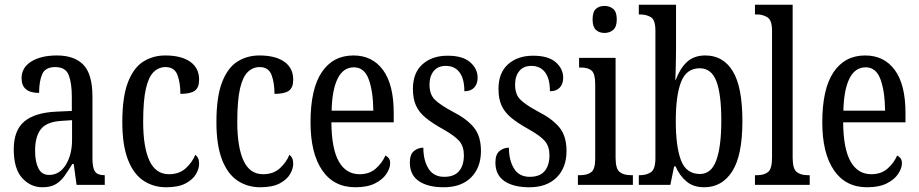

<svg xmlns="http://www.w3.org/2000/svg" viewBox="-20 -780 3878 810"><path d="M159 10Q109 10 73.5 -29Q38 -68 38 -150Q38 -230 82.5 -267.5Q127 -305 218 -309L283 -312V-373Q283 -429 270 -463Q257 -497 213 -497Q171 -497 158 -467Q145 -437 145 -388Q71 -388 71 -450Q71 -495 112 -520.5Q153 -546 220 -546Q294 -546 332 -506.5Q370 -467 370 -372V-113Q370 -71 381 -56Q392 -41 419 -41H422V0H303L291 -88H285Q268 -60 252 -37.5Q236 -15 214.5 -2.5Q193 10 159 10ZM187 -42Q231 -42 257.5 -84.5Q284 -127 284 -191V-273L238 -270Q176 -266 152 -234.5Q128 -203 128 -144Q128 -98 142 -70Q156 -42 187 -42Z M681 10Q627 10 585 -18Q543 -46 519.5 -107Q496 -168 496 -265Q496 -372 520 -433.5Q544 -495 585 -520.5Q626 -546 677 -546Q745 -546 782.5 -519.5Q820 -493 820 -444Q820 -410 801.5 -397Q783 -384 741 -384Q741 -431 728.5 -464Q716 -497 678 -497Q650 -497 628.5 -476.5Q607 -456 595.5 -406Q584 -356 584 -266Q584 -159 610.5 -102Q637 -45 693 -45Q736 -45 763.5 -70Q791 -95 804 -127Q812 -121 816 -112Q820 -103 820 -89Q820 -68 806.5 -45Q793 -22 762.5 -6Q732 10 681 10Z M1078 10Q1024 10 982 -18Q940 -46 916.5 -107Q893 -168 893 -265Q893 -372 917 -433.5Q941 -495 982 -520.5Q1023 -546 1074 -546Q1142 -546 1179.5 -519.5Q1217 -493 1217 -444Q1217 -410 1198.5 -397Q1180 -384 1138 -384Q1138 -431 1125.5 -464Q1113 -497 1075 -497Q1047 -497 1025.5 -476.5Q1004 -456 992.5 -406Q981 -356 981 -266Q981 -159 1007.5 -102Q1034 -45 1090 -45Q1133 -45 1160.5 -70Q1188 -95 1201 -127Q1209 -121 1213 -112Q1217 -103 1217 -89Q1217 -68 1203.5 -45Q1190 -22 1159.5 -6Q1129 10 1078 10Z M1479 10Q1388 10 1339 -62Q1290 -134 1290 -264Q1290 -405 1337.5 -475.5Q1385 -546 1471 -546Q1551 -546 1596 -484.5Q1641 -423 1641 -304V-264H1378Q1379 -152 1409.5 -98.5Q1440 -45 1497 -45Q1538 -45 1565 -68.5Q1592 -92 1606 -124Q1614 -120 1620 -112.5Q1626 -105 1626 -91Q1626 -71 1610.5 -47Q1595 -23 1562.5 -6.5Q1530 10 1479 10ZM1555 -313Q1554 -395 1535.5 -445.5Q1517 -496 1473 -496Q1428 -496 1404.5 -448.5Q1381 -401 1379 -313Z M1852 10Q1785 10 1747 -16Q1709 -42 1709 -94Q1709 -129 1726.5 -143Q1744 -157 1766 -157Q1766 -104 1787.5 -69Q1809 -34 1854 -34Q1896 -34 1916.5 -58Q1937 -82 1937 -125Q1937 -162 1918 -184.5Q1899 -207 1849 -235Q1804 -260 1776 -283Q1748 -306 1735 -334.5Q1722 -363 1722 -405Q1722 -473 1762.5 -509Q1803 -545 1868 -545Q1932 -545 1963.5 -517.5Q1995 -490 1995 -452Q1995 -426 1980.5 -410.5Q1966 -395 1939 -395Q1939 -448 1918.5 -475Q1898 -502 1861 -502Q1827 -502 1809.5 -480Q1792 -458 1792 -423Q1792 -382 1814 -360Q1836 -338 1888 -310Q1949 -279 1979 -242.5Q2009 -206 2009 -143Q2009 -73 1967.5 -31.5Q1926 10 1852 10Z M2213 10Q2146 10 2108 -16Q2070 -42 2070 -94Q2070 -129 2087.5 -143Q2105 -157 2127 -157Q2127 -104 2148.5 -69Q2170 -34 2215 -34Q2257 -34 2277.5 -58Q2298 -82 2298 -125Q2298 -162 2279 -184.5Q2260 -207 2210 -235Q2165 -260 2137 -283Q2109 -306 2096 -334.5Q2083 -363 2083 -405Q2083 -473 2123.5 -509Q2164 -545 2229 -545Q2293 -545 2324.5 -517.5Q2356 -490 2356 -452Q2356 -426 2341.5 -410.5Q2327 -395 2300 -395Q2300 -448 2279.5 -475Q2259 -502 2222 -502Q2188 -502 2170.5 -480Q2153 -458 2153 -423Q2153 -382 2175 -360Q2197 -338 2249 -310Q2310 -279 2340 -242.5Q2370 -206 2370 -143Q2370 -73 2328.5 -31.5Q2287 10 2213 10Z M2530 -641Q2508 -641 2494 -654Q2480 -667 2480 -698Q2480 -730 2494 -742.5Q2508 -755 2530 -755Q2552 -755 2567 -742.5Q2582 -730 2582 -698Q2582 -667 2567 -654Q2552 -641 2530 -641ZM2418 0V-41H2428Q2457 -41 2474 -53.5Q2491 -66 2491 -110V-425Q2491 -469 2476 -482Q2461 -495 2433 -495H2423V-536H2577V-115Q2577 -68 2594 -54.5Q2611 -41 2640 -41H2650V0Z M2951 10Q2905 10 2876 -14.5Q2847 -39 2830 -78H2824L2808 0H2675V-41H2681Q2707 -41 2726 -53.5Q2745 -66 2745 -113V-651Q2745 -696 2726 -707.5Q2707 -719 2681 -719H2675V-760H2832V-575Q2832 -557 2831.5 -532Q2831 -507 2830.5 -483Q2830 -459 2829 -443H2831Q2848 -490 2877.5 -518Q2907 -546 2956 -546Q3031 -546 3071.5 -479.5Q3112 -413 3112 -269Q3112 -124 3069 -57Q3026 10 2951 10ZM2933 -46Q2981 -46 3002 -104Q3023 -162 3023 -271Q3023 -384 3002 -438Q2981 -492 2932 -492Q2876 -492 2853.5 -435Q2831 -378 2831 -270Q2831 -161 2853 -103.5Q2875 -46 2933 -46Z M3165 0V-41H3175Q3204 -41 3220.5 -54.5Q3237 -68 3237 -115V-651Q3237 -695 3217.5 -707Q3198 -719 3175 -719H3165V-760H3324V-115Q3324 -68 3341 -54.5Q3358 -41 3387 -41H3396V0Z M3638 10Q3547 10 3498 -62Q3449 -134 3449 -264Q3449 -405 3496.5 -475.5Q3544 -546 3630 -546Q3710 -546 3755 -484.5Q3800 -423 3800 -304V-264H3537Q3538 -152 3568.5 -98.5Q3599 -45 3656 -45Q3697 -45 3724 -68.5Q3751 -92 3765 -124Q3773 -120 3779 -112.5Q3785 -105 3785 -91Q3785 -71 3769.5 -47Q3754 -23 3721.5 -6.5Q3689 10 3638 10ZM3714 -313Q3713 -395 3694.5 -445.5Q3676 -496 3632 -496Q3587 -496 3563.5 -448.5Q3540 -401 3538 -313Z"/></svg>

Font: Noto Serif Lao ExtraCondensed
Style: Regular
Weight: 400
Width: 2
Designer: Monotype Design Team
Foundry: Monotype Imaging Inc.
Version: Version 2.003; ttfautohint (v1.8.4.7-5d5b)